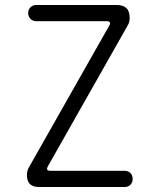

<svg xmlns="http://www.w3.org/2000/svg" viewBox="-20 -750 640 770"><path d="M137 0Q112 0 100 -12Q88 -24 88 -48Q88 -57 90 -64.5Q92 -72 96 -79L418 -647Q423 -656 420.5 -660.5Q418 -665 407 -665H126Q112 -665 102.5 -674Q93 -683 93 -698Q93 -712 102.5 -721Q112 -730 126 -730H448Q474 -730 487 -717.5Q500 -705 500 -678Q500 -669 498 -661.5Q496 -654 491 -646L172 -83Q167 -74 169.5 -69.5Q172 -65 183 -65H480Q494 -65 503 -56Q512 -47 512 -32Q512 -18 503 -9Q494 0 480 0Z"/></svg>

Font: Maple Mono ExtraLight
Style: Regular
Weight: 275
Monospace: yes
Designer: subframe7536
Version: Version 7.000